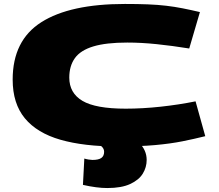

<svg xmlns="http://www.w3.org/2000/svg" viewBox="-20 -730 1105 970"><path d="M44 -328Q44 -526 189 -618Q334 -710 611 -710Q676 -710 726.5 -708Q777 -706 819.5 -701Q862 -696 902.5 -688Q943 -680 990 -669L936 -485Q849 -499 771 -507Q693 -515 623 -515Q516 -515 451.5 -495.5Q387 -476 358.5 -436.5Q330 -397 330 -338Q330 -260 396.5 -220.5Q463 -181 615 -181Q700 -181 792 -191Q884 -201 968 -218L1017 -42Q961 -28 901 -16Q841 -4 763 3Q685 10 575 10Q404 10 285.5 -24Q167 -58 105.5 -132.5Q44 -207 44 -328ZM406 71Q415 74 427.5 76Q440 78 447 78Q478 78 492 68Q506 58 506 37Q506 23 496 12.5Q486 2 470 -9H683Q721 29 721 78Q721 115 701.5 147Q682 179 638 199.5Q594 220 522 220Q469 220 399 204Z"/></svg>

Font: Georama ExtraExtended ExtraBold
Style: Regular
Weight: 800
Width: 8
Designer: Jean-Baptiste Levee
Foundry: Production Type
Version: Version 1.000